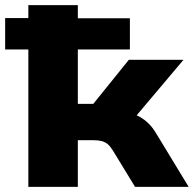

<svg xmlns="http://www.w3.org/2000/svg" viewBox="-30 -725 752 745"><path d="M80 0V-533H-10V-655H80V-705H272V-654H474V-533H272V-322H332L470 -493H682L467 -238L448 -291Q477 -288 499.5 -278Q522 -268 541 -251Q560 -234 575 -209L702 0H494L408 -141Q398 -157 388 -165.5Q378 -174 364.5 -177.5Q351 -181 332 -181H272V0Z"/></svg>

Font: Nunito Sans 10pt SemiExpanded Black
Style: Regular
Weight: 900
Width: 6
Designer: Vernon Adams
Foundry: Vernon Adams
Version: Version 3.101;gftools[0.9.27]